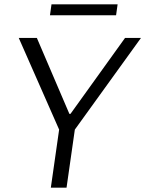

<svg xmlns="http://www.w3.org/2000/svg" viewBox="-20 -860 666 880"><path d="M213 0 251 -266 66 -686H149L298 -338H303L553 -686H626L323 -266L285 0ZM209 -790 216 -840H519L512 -790Z"/></svg>

Font: Chivo ExtraLight
Style: Italic
Weight: 250
Italic angle: -8.05°
Designer: Hector Gatti
Foundry: Omnibus-Type
Version: Version 2.002